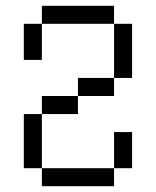

<svg xmlns="http://www.w3.org/2000/svg" viewBox="-20 -645 540 665"><path d="M125 -62.5V0H375V-62.5ZM125 -62.5V-250H62.5V-62.5ZM375 -62.5H437.5Q437.5 -62.5 437.5 -187.5H375Q375 -187.5 375 -62.5ZM125 -250H250V-312.5H125ZM250 -312.5H375V-375H250ZM375 -375H437.5V-562.5H375ZM62.5 -562.5Q62.5 -562.5 62.5 -437.5H125Q125 -437.5 125 -562.5ZM125 -562.5H375V-625H125Z"/></svg>

Font: Unifont
Style: Regular
Weight: 500
Version: Version 13.0.05